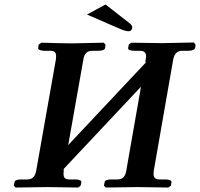

<svg xmlns="http://www.w3.org/2000/svg" viewBox="-20 -838 895 859"><path d="M754.9 -571.8 668 -74.2Q667 -68.8 667 -60.1Q667 -35.2 692.9 -35.2H720.2Q731.9 -35.2 740.2 -31.7Q748.5 -28.3 747.1 -22.9L745.1 -7.8L732.9 1Q633.8 -1 595.2 -1L453.1 1L444.8 -7.8L448.2 -22.9Q449.7 -35.2 479 -35.2H505.9Q539.1 -35.2 544.9 -74.2L610.8 -450.2L261.2 -78.1L266.1 -81.1L265.1 -75.2Q264.2 -68.8 264.2 -60.1Q264.2 -46.9 270.3 -41Q276.4 -35.2 291 -35.2H316.9Q329.1 -35.2 336.9 -32Q344.7 -28.8 344.2 -22.9L340.8 -7.8L330.1 1Q231 -1 192.9 -1L49.8 1L42 -7.8L44.9 -22.9Q46.4 -35.2 77.1 -35.2H103Q135.7 -35.2 142.1 -75.2L230 -571.8Q231 -578.1 231 -586.9Q231 -599.6 224.9 -605.2Q218.8 -610.8 205.1 -610.8H178.2Q166.5 -610.8 158 -614.3Q149.4 -617.7 150.9 -623L152.8 -638.2L165 -647Q265.1 -644 303.2 -644L443.8 -647L452.1 -638.2L450.2 -623Q447.3 -610.8 418 -610.8H392.1Q358.9 -610.8 353 -571.8L285.2 -189L634.8 -561L629.9 -559.1L631.8 -571.8Q633.8 -582.5 633.8 -585.9Q633.8 -610.8 606.9 -610.8H581.1Q568.4 -610.8 560.3 -614Q552.2 -617.2 553.2 -623L556.2 -638.2L566.9 -647Q667 -645 705.1 -645L847.2 -647.9L855 -638.2L853 -624Q849.6 -610.8 820.8 -610.8H794.9Q762.2 -610.8 754.9 -571.8ZM452.1 -817.9 560.1 -733.9Q571.8 -724.6 571.8 -714.8Q571.8 -709.5 567.9 -703.9Q564 -698.2 555.2 -698.2Q541 -698.2 514.2 -710L369.1 -772.9Z"/></svg>

Font: Linux Libertine
Style: Bold Italic
Weight: 700
Italic angle: -11.5°
Designer: Philipp H. Poll
Foundry: Philipp H. Poll
Version: Version 4.0.5